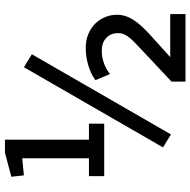

<svg xmlns="http://www.w3.org/2000/svg" viewBox="-17 -744 761 767"><g transform="rotate(-90 363.5 -360.5)"><path d="M543.9 -334.5Q525.9 -334.5 511.2 -330.8Q496.6 -327.1 485.1 -322Q473.6 -316.9 465.1 -311.3Q456.5 -305.7 451.2 -301.8L426.8 -359.9Q432.1 -363.8 443.1 -370.4Q454.1 -377 470.5 -383.1Q486.8 -389.2 508.3 -393.8Q529.8 -398.4 556.2 -398.4Q586.9 -398.4 611.6 -387.9Q636.2 -377.4 653.1 -360.1Q669.9 -342.8 679 -320.3Q688 -297.9 688 -273.9Q688 -254.9 682.1 -237.8Q676.3 -220.7 665 -204.1Q653.8 -187.5 637.9 -170.7Q622.1 -153.8 601.6 -135.7L519.5 -61.5L520 -61H690.9V0H420.9V-55.7L534.7 -162.6Q554.2 -181.2 569.1 -195.1Q584 -209 594.2 -220.9Q604.5 -232.9 609.6 -244.4Q614.7 -255.9 614.7 -269.5Q614.7 -298.8 595.5 -316.7Q576.2 -334.5 543.9 -334.5ZM43.5 -385.7H114.7V-652.3L46.4 -645.5L41 -695.8L137.2 -721.2H189V-385.7H252.9V-324.7H43.5ZM210 -58.1 158.2 -89.8 478.5 -645.5 530.3 -613.8Z"/></g></svg>

Font: Ufes Sans
Style: Regular
Weight: 400
Designer: Ricardo Esteves, Filipe Motta, Cassio Ferreira, Ana Quintelato & Breno Mello
Foundry: ProDesignUfes - Ricardo Esteves, Filipe Motta, Cassio Ferreira, Ana Quintelato & Breno Mello (This is a derivative work,
Version: Version 2.0